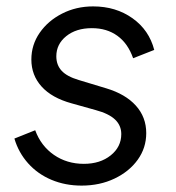

<svg xmlns="http://www.w3.org/2000/svg" viewBox="-20 -568 550 600"><path d="M235 12Q184 12 141 -6Q98 -24 68 -57.5Q38 -91 25 -135L90 -161Q108 -112 148.5 -84Q189 -56 242 -56Q293 -56 326 -82.5Q359 -109 359 -149Q359 -176 339.5 -194.5Q320 -213 279 -224L204 -245Q142 -262 110 -297.5Q78 -333 78 -382Q78 -428 104 -465.5Q130 -503 174 -525.5Q218 -548 271 -548Q342 -548 394 -511Q446 -474 462 -412L396 -386Q380 -432 347 -456Q314 -480 267 -480Q218 -480 187 -455Q156 -430 156 -392Q156 -365 172.5 -347Q189 -329 226 -318L312 -292Q372 -274 404.5 -238Q437 -202 437 -152Q437 -106 410.5 -69Q384 -32 338 -10Q292 12 235 12Z"/></svg>

Font: Plus Jakarta Sans
Style: Italic
Weight: 400
Italic angle: -8°
Designer: Gumpita Rahayu
Foundry: Tokotype
Version: Version 2.006